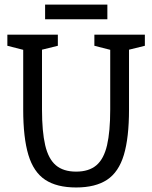

<svg xmlns="http://www.w3.org/2000/svg" viewBox="-20 -820 672 848"><path d="M549.8 -336Q549.8 -212 527.1 -136Q504.3 -60 452.9 -26Q401.5 8 316.2 8Q230.8 8 179.5 -26Q128.2 -60 105.3 -136Q82.5 -212 82.5 -336H165.5Q165.5 -239 179.6 -178.6Q193.7 -118.2 226.7 -90.1Q259.7 -62 316.2 -62Q372.8 -62 405.8 -90.1Q438.7 -118.2 452.8 -178.6Q466.8 -239 466.8 -336ZM466.8 -667H549.8V-336H466.8ZM165.5 -336H82.5V-667H165.5ZM12.5 -667H92.5L97.3 -596.2L12.5 -617.8ZM396.8 -667H476.8L481.7 -596.2L396.8 -617.8ZM147.2 -596 155.5 -667H235.5V-617.8ZM531.5 -596 539.8 -667H619.8V-617.8ZM179.2 -799.8H454.2V-734.8H179.2Z"/></svg>

Font: Epunda Slab Light
Style: Regular
Weight: 300
Designer: Simon Atzbach
Foundry: typofactur
Version: Version 1.102